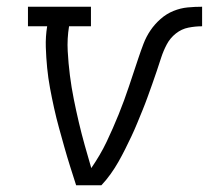

<svg xmlns="http://www.w3.org/2000/svg" viewBox="-20 -550 640 570"><path d="M206 0Q197 -28 188 -56.5Q179 -85 171 -113.5Q163 -142 155 -171Q147 -200 140.5 -229.5Q134 -259 128.5 -288.5Q123 -318 120 -348.5Q117 -379 116 -410Q115 -441 120 -472H63V-530H250V-472H185Q179 -435 181 -398.5Q183 -362 187.5 -326.5Q192 -291 199 -256Q206 -221 214 -187Q222 -153 231.5 -119Q241 -85 251 -51Q264 -70 275.5 -89.5Q287 -109 296.5 -129Q306 -149 315 -169.5Q324 -190 332.5 -211Q341 -232 348.5 -252.5Q356 -273 363 -294Q370 -315 377 -336Q384 -357 391 -378Q398 -399 406 -420Q414 -441 426.5 -459.5Q439 -478 456.5 -493.5Q474 -509 495 -517.5Q516 -526 537.5 -528Q559 -530 580 -530V-472Q560 -472 539.5 -468Q519 -464 502 -450.5Q485 -437 475 -418Q465 -399 458.5 -379Q452 -359 445.5 -339.5Q439 -320 432 -300.5Q425 -281 418 -261.5Q411 -242 403 -222.5Q395 -203 387 -183.5Q379 -164 370 -145Q361 -126 351.5 -107Q342 -88 331.5 -69.5Q321 -51 308.5 -33.5Q296 -16 281 0Z"/></svg>

Font: Iosevka Curly Slab LtExObl
Style: Regular
Weight: 300
Width: 7
Italic angle: -9°
Monospace: yes
Designer: Belleve Invis
Foundry: Belleve Invis
Version: Version 11.1.0; ttfautohint (v1.8.3)